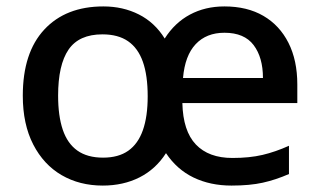

<svg xmlns="http://www.w3.org/2000/svg" viewBox="-20 -568 995 598"><path d="M679 -548Q750 -548 800.5 -518.5Q851 -489 878.5 -434.5Q906 -380 906 -305V-247H548Q550 -160 590 -118Q630 -76 704 -76Q757 -76 797.5 -85.5Q838 -95 880 -114V-26Q839 -8 798.5 1Q758 10 701 10Q635 10 583 -15Q531 -40 497 -91Q465 -41 414.5 -15.5Q364 10 300 10Q228 10 172 -22.5Q116 -55 83.5 -118Q51 -181 51 -270Q51 -404 118 -476Q185 -548 302 -548Q363 -548 412.5 -523Q462 -498 493 -448Q524 -497 571.5 -522.5Q619 -548 679 -548ZM299 -461Q226 -461 193.5 -413.5Q161 -366 161 -270Q161 -207 175.5 -164Q190 -121 221 -99Q252 -77 301 -77Q349 -77 379.5 -98.5Q410 -120 425 -162.5Q440 -205 440 -268Q440 -333 425 -375.5Q410 -418 379 -439.5Q348 -461 299 -461ZM679 -466Q623 -466 589.5 -430.5Q556 -395 550 -325H799Q799 -389 770 -427.5Q741 -466 679 -466Z"/></svg>

Font: Noto Sans Cham Medium
Style: Regular
Weight: 500
Version: Version 2.002